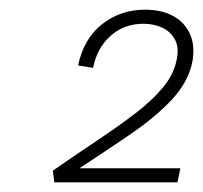

<svg xmlns="http://www.w3.org/2000/svg" viewBox="-20 -782 419 396"><path d="M89 -430Q138 -464 181.5 -493Q225 -522 259.5 -548.5Q294 -575 316 -601.5Q338 -628 344 -657Q350 -683 341 -700Q332 -717 314.5 -725Q297 -733 276 -733Q236 -733 208 -708Q180 -683 172 -642L141 -647Q153 -703 191 -732.5Q229 -762 279 -762Q315 -762 339 -748Q363 -734 373 -709Q383 -684 376 -651Q367 -611 333 -575Q299 -539 244.5 -502Q190 -465 118 -418L128 -435H352L346 -406H92Z"/></svg>

Font: Ysabeau ExtraLight
Style: Italic
Weight: 250
Italic angle: -12°
Version: Version 2.000;gftools[0.9.27.dev2+g8671c4b]